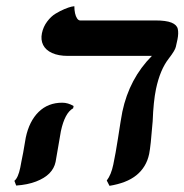

<svg xmlns="http://www.w3.org/2000/svg" viewBox="-20 -584 594 619"><path d="M176.3 -161.1Q174.3 -151.4 167.7 -111.1Q161.1 -70.8 159.2 -62Q154.8 -41 139.2 -25.1Q123.5 -9.3 96.2 1.2Q68.8 11.7 32.2 14.2L26.4 -1Q38.6 -10.7 45.4 -43.9Q45.9 -46.9 49.1 -63.7Q52.2 -80.6 54.7 -91.8Q60.5 -127.9 63 -140.1Q74.2 -193.4 104.5 -223.1Q134.8 -252.9 180.7 -252.9Q199.2 -252.9 217.3 -242.2L215.8 -234.9Q189 -220.2 176.3 -161.1ZM482.9 -296.9Q474.6 -256.8 472.2 -192.9Q465.8 -111.3 460.9 -87.9Q456.5 -66.4 446 -49.1Q435.5 -31.7 419.4 -18.8Q403.3 -5.9 381.6 2.4Q359.9 10.7 333 15.1L324.2 -2Q338.4 -20.5 345.2 -53.2Q353 -90.3 360.4 -138.2Q370.1 -202.1 374.5 -224.1Q397 -330.6 469.7 -403.8H198.7Q168.5 -403.8 147.9 -413.1Q127.4 -422.4 119.1 -439Q110.8 -455.6 115.2 -477.1Q119.6 -498 132.1 -514.6Q144.5 -531.2 159.2 -540Q173.8 -548.8 187.7 -554.7Q201.7 -560.5 210.4 -562.5L219.7 -564Q219.7 -551.8 221.9 -541.5Q224.1 -531.2 228.5 -524.7Q232.9 -518.1 238.3 -518.1H481Q515.6 -518.1 533 -511Q550.3 -503.9 553.2 -490.5Q556.2 -477.1 552.2 -457L546.9 -433.1Q544.4 -421.4 523.9 -395Q496.1 -359.4 482.9 -296.9Z"/></svg>

Font: Linux Libertine Slanted
Style: Semibold Slanted
Weight: 600
Designer: Philipp H. Poll
Foundry: Philipp H. Poll
Version: Version 5.1.1